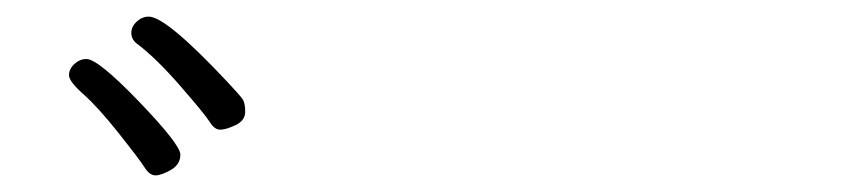

<svg xmlns="http://www.w3.org/2000/svg" viewBox="-20 -821 1040 231"><path d="M159 -801Q180 -801 254 -722Q269 -706 272 -701.5Q275 -697 275 -686.5Q275 -676 263.5 -670.5Q252 -665 245 -665Q238 -665 232.5 -674Q227 -683 197 -717.5Q167 -752 144 -769Q138 -774 138 -781.5Q138 -789 144.5 -795Q151 -801 159 -801ZM84 -750Q98 -750 147.5 -698.5Q197 -647 197 -635Q197 -623 185.5 -616.5Q174 -610 167 -610Q160 -610 154 -619.5Q148 -629 123 -660.5Q98 -692 80.5 -707.5Q63 -723 63 -730.5Q63 -738 69.5 -744Q76 -750 84 -750Z"/></svg>

Font: ToneOZ-Pinyin-WenKai-Light
Style: Light
Weight: 300
Designer: Fontworks Inc.
Foundry: ToneOZ
Version: Version 0.240331